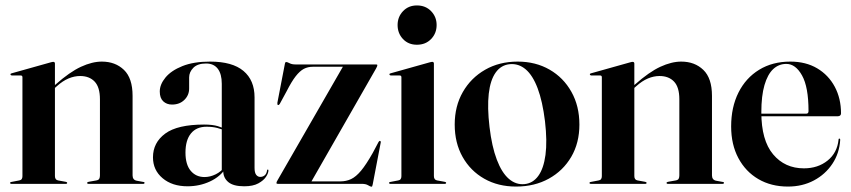

<svg xmlns="http://www.w3.org/2000/svg" viewBox="-20 -676 3130 706"><path d="M182 -442.5V-28.5Q182 -21.5 185 -17.5Q188 -13.5 194 -12.5L221.5 -7.5Q227 -6.5 227 -3.5Q227 0 222.5 0H21Q19.5 0 18.2 -1Q17 -2 17 -3.5Q17 -4.5 18 -5.5Q19 -6.5 22 -7L50.5 -12.5Q57 -13.5 59.8 -17.5Q62.5 -21.5 62.5 -28V-392Q62.5 -395 61 -396.8Q59.5 -398.5 55.5 -398.5H23Q21 -399 19.8 -400Q18.5 -401 18.5 -402.5Q18.5 -404.5 19.8 -405.2Q21 -406 23 -406.5L165.5 -446.5Q170.5 -448 172.2 -448.2Q174 -448.5 176.5 -448.5Q179 -448.5 180.5 -446.8Q182 -445 182 -442.5ZM171.5 -343.5 166 -349 184 -365Q236.5 -411.5 277.8 -430.5Q319 -449.5 354.5 -449.5Q404 -449.5 435.8 -419Q467.5 -388.5 467.5 -323.5V-31Q467.5 -23 471.2 -18Q475 -13 482.5 -11.5L507 -7Q509.5 -7 510.5 -6Q511.5 -5 511.5 -3.5Q511.5 -2 510.5 -1Q509.5 0 507 0H305Q300.5 0 300.5 -3.5Q300.5 -6.5 306 -7.5L334 -12.5Q342.5 -14 345 -18.8Q347.5 -23.5 347.5 -31V-311Q347.5 -355.5 328 -376Q308.5 -396.5 274.5 -396.5Q253.5 -396.5 232 -387.5Q210.5 -378.5 189 -359Z M801 -46.5V-51L795.5 -46V-368Q795.5 -404 780.8 -423.2Q766 -442.5 738 -442.5Q706.5 -442.5 691 -426.8Q675.5 -411 675.5 -391.5V-350.5Q675.5 -326 658 -308.8Q640.5 -291.5 612.5 -291.5Q593 -291.5 580.2 -303.5Q567.5 -315.5 567.5 -339.5Q567.5 -365.5 588.5 -391Q609.5 -416.5 650.8 -433Q692 -449.5 752.5 -449.5Q834.5 -449.5 875.2 -415.2Q916 -381 916 -318V-58.5Q916 -41 922 -33.2Q928 -25.5 937 -25.5Q946 -25.5 953 -31Q960 -36.5 962 -49Q962 -51 962.8 -51.8Q963.5 -52.5 964.5 -52.5Q966 -52.5 966.5 -51.8Q967 -51 967 -49Q967 -39.5 958.2 -26Q949.5 -12.5 930 -1.8Q910.5 9 878 9Q838 9 819.5 -6.5Q801 -22 801 -46.5ZM542.5 -97.5Q542.5 -151.5 587.5 -184.8Q632.5 -218 730.5 -218Q761.5 -218 781.2 -212Q801 -206 817.5 -197L813.5 -193Q796.5 -201 779 -205.5Q761.5 -210 739.5 -210Q702 -210 682 -185.2Q662 -160.5 662 -115Q662 -71 681.2 -48Q700.5 -25 732 -25Q752.5 -25 773 -35Q793.5 -45 807 -63.5L812 -60Q790.5 -26.5 752.2 -8.8Q714 9 669.5 9Q613 9 577.8 -20.8Q542.5 -50.5 542.5 -97.5Z M1363 -424.5 1123 -5 1103 -9H1231Q1253 -9 1271 -17.5Q1289 -26 1307.8 -48.5Q1326.5 -71 1350.5 -113.5L1372 -154Q1373.5 -156.5 1375 -157.5Q1376.5 -158.5 1378 -157.5Q1379.5 -157 1380 -155.2Q1380.5 -153.5 1379.5 -149.5L1350.5 2Q1349.5 7.5 1348.5 9Q1347.5 10.5 1346 10.5Q1342 10.5 1333.5 5.2Q1325 0 1310 0H1001Q999 0 997.8 -0.8Q996.5 -1.5 996.5 -3Q996.5 -5 997.5 -7.5Q998.5 -10 1001 -14L1243 -434.5L1264.5 -430.5H1130Q1112 -430.5 1097.2 -422.8Q1082.5 -415 1067.2 -395.5Q1052 -376 1034 -340.5L1009 -294.5Q1007.5 -292 1006 -290.8Q1004.5 -289.5 1002.5 -290Q1000.5 -290.5 1000 -292.2Q999.5 -294 1000 -298.5L1027 -438.5Q1028 -444.5 1029.2 -446.2Q1030.5 -448 1032 -448Q1036.5 -448 1044.8 -443.5Q1053 -439 1067.5 -439H1363Q1365 -439 1366.2 -438.5Q1367.5 -438 1367.5 -436Q1367.5 -434 1366.5 -431.8Q1365.5 -429.5 1363 -424.5Z M1575.5 -442.5V-28.5Q1575.5 -21.5 1578.5 -17.5Q1581.5 -13.5 1587.5 -12.5L1615 -7.5Q1618 -7 1619.2 -6Q1620.5 -5 1620.5 -3.5Q1620.5 -2 1619.2 -1Q1618 0 1616 0H1414.5Q1413 0 1411.8 -1Q1410.5 -2 1410.5 -3.5Q1410.5 -4.5 1411.5 -5.5Q1412.5 -6.5 1415.5 -7L1444 -12.5Q1450.5 -13.5 1453.2 -17.5Q1456 -21.5 1456 -28V-392Q1456 -395 1454.5 -396.8Q1453 -398.5 1449 -398.5H1416.5Q1414.5 -399 1413.2 -400Q1412 -401 1412 -402.5Q1412 -404.5 1413.2 -405.2Q1414.5 -406 1416.5 -406.5L1559 -446.5Q1564 -448 1565.8 -448.2Q1567.5 -448.5 1570 -448.5Q1572.5 -448.5 1574 -446.8Q1575.5 -445 1575.5 -442.5ZM1513 -511.5Q1481.5 -511.5 1461.8 -532.5Q1442 -553.5 1442 -584Q1442 -614 1462 -635Q1482 -656 1513 -656Q1545 -656 1565.2 -635Q1585.5 -614 1585.5 -584Q1585.5 -553.5 1565.2 -532.5Q1545 -511.5 1513 -511.5Z M1883.5 -449.5Q1949.5 -449.5 2000.8 -420Q2052 -390.5 2081.2 -338.2Q2110.5 -286 2110.5 -218Q2110.5 -150.5 2080.5 -99.2Q2050.5 -48 1998 -19Q1945.5 10 1877.5 10Q1811.5 10 1760.8 -18.8Q1710 -47.5 1681 -99Q1652 -150.5 1652 -218Q1652 -285.5 1681.8 -337.5Q1711.5 -389.5 1763.8 -419.5Q1816 -449.5 1883.5 -449.5ZM1908.5 1Q1939.5 -2 1959.2 -29Q1979 -56 1985.8 -106.5Q1992.5 -157 1984 -230Q1975 -303.5 1957 -351.2Q1939 -399 1913 -421Q1887 -443 1854.5 -440Q1822.5 -437 1802.8 -409.5Q1783 -382 1777.2 -331.5Q1771.5 -281 1780 -209Q1788.5 -137 1806.8 -89Q1825 -41 1851 -18.5Q1877 4 1908.5 1Z M2312.5 -442.5V-28.5Q2312.5 -21.5 2315.5 -17.5Q2318.5 -13.5 2324.5 -12.5L2352 -7.5Q2357.5 -6.5 2357.5 -3.5Q2357.5 0 2353 0H2151.5Q2150 0 2148.8 -1Q2147.5 -2 2147.5 -3.5Q2147.5 -4.5 2148.5 -5.5Q2149.5 -6.5 2152.5 -7L2181 -12.5Q2187.5 -13.5 2190.2 -17.5Q2193 -21.5 2193 -28V-392Q2193 -395 2191.5 -396.8Q2190 -398.5 2186 -398.5H2153.5Q2151.5 -399 2150.2 -400Q2149 -401 2149 -402.5Q2149 -404.5 2150.2 -405.2Q2151.5 -406 2153.5 -406.5L2296 -446.5Q2301 -448 2302.8 -448.2Q2304.5 -448.5 2307 -448.5Q2309.5 -448.5 2311 -446.8Q2312.5 -445 2312.5 -442.5ZM2302 -343.5 2296.5 -349 2314.5 -365Q2367 -411.5 2408.2 -430.5Q2449.5 -449.5 2485 -449.5Q2534.5 -449.5 2566.2 -419Q2598 -388.5 2598 -323.5V-31Q2598 -23 2601.8 -18Q2605.5 -13 2613 -11.5L2637.5 -7Q2640 -7 2641 -6Q2642 -5 2642 -3.5Q2642 -2 2641 -1Q2640 0 2637.5 0H2435.5Q2431 0 2431 -3.5Q2431 -6.5 2436.5 -7.5L2464.5 -12.5Q2473 -14 2475.5 -18.8Q2478 -23.5 2478 -31V-311Q2478 -355.5 2458.5 -376Q2439 -396.5 2405 -396.5Q2384 -396.5 2362.5 -387.5Q2341 -378.5 2319.5 -359Z M3072.5 -259Q3072.5 -254.5 3069.5 -251.5Q3066.5 -248.5 3060.5 -248.5H2750.5V-258H2944.5Q2953 -258 2953 -267.5Q2953 -356 2929.2 -398.5Q2905.5 -441 2871.5 -441Q2843.5 -441 2823 -421.8Q2802.5 -402.5 2791 -363Q2779.5 -323.5 2779.5 -263Q2779.5 -160 2822.8 -108.5Q2866 -57 2936 -57Q2987.5 -57 3023 -85.5Q3058.5 -114 3063.5 -162.5Q3063.5 -165 3064.5 -165.8Q3065.5 -166.5 3066 -166.5Q3067.5 -166.5 3068.5 -165.5Q3069.5 -164.5 3069.5 -161.5Q3066.5 -112.5 3040.8 -73.8Q3015 -35 2972.8 -12.5Q2930.5 10 2877.5 10Q2815.5 10 2768.5 -17.5Q2721.5 -45 2695 -94.8Q2668.5 -144.5 2668.5 -211Q2668.5 -282 2695.5 -335.8Q2722.5 -389.5 2771.5 -419.5Q2820.5 -449.5 2886 -449.5Q2943 -449.5 2984.8 -424.8Q3026.5 -400 3049.5 -357Q3072.5 -314 3072.5 -259Z"/></svg>

Font: Fraunces 120pt SemiBold
Style: Regular
Weight: 600
Version: Version 1.000;[b76b70a41]